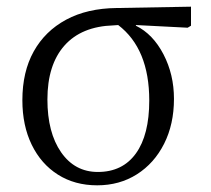

<svg xmlns="http://www.w3.org/2000/svg" viewBox="-20 -541 633 575"><path d="M271 14Q204 14 153.5 -18Q103 -50 75 -107.5Q47 -165 47 -241Q47 -326 81 -387Q115 -448 178 -482Q241 -516 329 -517L552 -521V-464L542 -458L387 -466V-464Q438 -439 469.5 -378.5Q501 -318 501 -245Q501 -169 471.5 -110.5Q442 -52 390 -19Q338 14 271 14ZM273 -26Q347 -26 387 -81.5Q427 -137 427 -240Q427 -395 334 -466L320 -465Q224 -462 173 -404.5Q122 -347 122 -243Q122 -144 163 -85Q204 -26 273 -26Z"/></svg>

Font: Literata 36pt Light
Style: Regular
Weight: 300
Designer: Latin by Veronika Burian and Jose Scaglione. Greek by Irene Vlachou. Cyrillic by Vera Evstafieva.
Foundry: TypeTogether
Version: Version 3.002